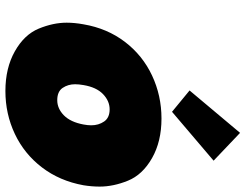

<svg xmlns="http://www.w3.org/2000/svg" viewBox="-119 -783 909 711"><g transform="rotate(90 335.5 -427.5)"><path d="M317 7Q232 7 170 -28Q108 -63 86 -116.5Q64 -170 64 -220Q64 -249 70 -282Q85 -370 135 -435.5Q185 -501 259.5 -536Q334 -571 419 -571Q504 -571 565.5 -536Q627 -501 649 -447Q671 -393 671 -342Q671 -313 666 -282Q650 -194 600 -128.5Q550 -63 476 -28Q402 7 317 7ZM351 -185Q382 -185 407 -209.5Q432 -234 441 -282Q444 -298 444 -311Q444 -338 430 -358.5Q416 -379 385 -379Q354 -379 328.5 -354.5Q303 -330 295 -282Q292 -265 292 -251Q292 -225 305.5 -205Q319 -185 351 -185ZM394 -610 315 -675 472 -862 575 -764Z"/></g></svg>

Font: Fz Poppins Black
Style: Italic
Weight: 900
Italic angle: -10°
Designer: Ninad Kale (Devanagari), Jonny Pinhorn (Latin)
Foundry: Indian Type Foundry
Version: Vit hóa bi Vntype.Com & FontZin.Com